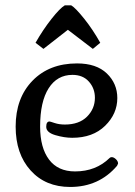

<svg xmlns="http://www.w3.org/2000/svg" viewBox="-20 -704 519 736"><path d="M240.2 -589.8 335.9 -516.6 364.3 -540Q335.9 -590.8 302.7 -632.3Q269.5 -673.8 252.9 -683.6H228.5Q210 -672.9 177.2 -631.3Q144.5 -589.8 116.2 -540L146.5 -516.6ZM428.7 -68.4Q432.6 -76.2 432.6 -77.1Q432.6 -85.9 424.3 -93.8Q416 -101.6 408.2 -101.6Q403.3 -101.6 400.4 -98.6Q347.7 -46.9 267.6 -46.9Q202.1 -46.9 168 -92.3Q133.8 -137.7 133.8 -218.8Q133.8 -314.5 166.5 -365.7Q199.2 -417 257.8 -417Q297.9 -417 320.8 -391.1Q343.8 -365.2 343.8 -329.1Q343.8 -287.1 313.5 -256.8Q283.2 -226.6 228.5 -226.6Q207 -226.6 189.5 -232.4Q171.9 -238.3 169.9 -238.3Q157.2 -238.3 157.2 -217.8Q157.2 -196.3 191.9 -186Q226.6 -175.8 256.8 -175.8Q335.9 -175.8 382.8 -221.7Q429.7 -267.6 429.7 -328.1Q429.7 -383.8 389.6 -422.4Q349.6 -460.9 275.4 -460.9Q168.9 -460.9 104.5 -394.5Q40 -328.1 40 -218.8Q40 -114.3 97.2 -50.8Q154.3 12.7 249 12.7Q359.4 12.7 428.7 -68.4Z"/></svg>

Font: Kurale
Style: Regular
Weight: 400
Version: 1.0; ttfautohint (v1.3)